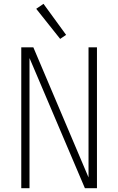

<svg xmlns="http://www.w3.org/2000/svg" viewBox="-20 -982 616 1002"><path d="M91 0H134V-679L423 0H486V-735H442V-56L154 -735H91ZM294 -779 325 -800 207 -962 169 -936Z"/></svg>

Font: Iosevka Sparkle Extralight
Style: Regular
Weight: 200
Designer: Belleve Invis
Foundry: Belleve Invis
Version: Version 4.5.0; ttfautohint (v1.8.3)